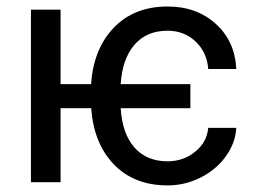

<svg xmlns="http://www.w3.org/2000/svg" viewBox="-20 -558 786 588"><path d="M165.5 -300.3H258.8Q266.6 -409.2 328.9 -473.6Q391.1 -538.1 493.2 -538.1Q582 -538.1 640.9 -484.9Q699.7 -431.6 703.6 -346.7H617.7Q613.8 -397.9 578.9 -430.9Q543.9 -463.9 493.2 -463.9Q428.7 -463.9 391.6 -420.7Q354.5 -377.4 349.6 -300.3H563V-226.6H349.6Q354.5 -148.4 391.8 -106.2Q429.2 -64 493.2 -64Q541.5 -64 577.6 -93.3Q613.8 -122.6 617.7 -166.5H703.6Q701.2 -120.6 671.9 -79.6Q642.6 -38.6 594.7 -14.4Q546.9 9.8 493.2 9.8Q391.1 9.8 329.1 -54.2Q267.1 -118.2 259.3 -226.6H165.5V0H74.7V-528.3H165.5Z"/></svg>

Font: Noboto
Style: Regular
Weight: 400
Designer: Google
Version: Version 2.001101; 2014